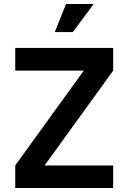

<svg xmlns="http://www.w3.org/2000/svg" viewBox="-20 -940 642 960"><path d="M56.2 0V-112.8L398.9 -586.9H56.2V-700.2H545.9V-586.9L203.1 -112.8H545.9V0ZM253.9 -779.8 310.1 -919.9H448.2L344.2 -779.8Z"/></svg>

Font: Uncut Sans
Style: Bold
Weight: 700
Designer: Kasper Nordkvist
Foundry: UNCUT.wtf
Version: Version 1.304;Glyphs 3.2 (3246)